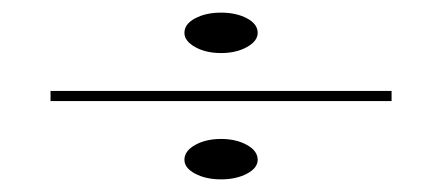

<svg xmlns="http://www.w3.org/2000/svg" viewBox="-20 -452 700 304"><path d="M330 -232Q354 -232 371 -222.5Q388 -213 388 -199Q388 -186 371 -177Q354 -168 330 -168Q306 -168 289 -177Q272 -186 272 -199Q272 -213 289 -222.5Q306 -232 330 -232ZM330 -432Q354 -432 371 -423Q388 -414 388 -400Q388 -387 371 -377.5Q354 -368 330 -368Q306 -368 289 -377.5Q272 -387 272 -400Q272 -414 289 -423Q306 -432 330 -432ZM60 -292V-308H600V-292Z"/></svg>

Font: Kalnia Expanded Thin
Style: Regular
Weight: 250
Width: 7
Designer: Frida Medrano
Foundry: Frida Medrano
Version: Version 1.105